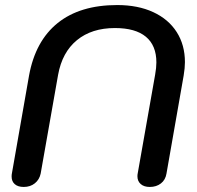

<svg xmlns="http://www.w3.org/2000/svg" viewBox="-20 -730 778 760"><path d="M26 -31Q26 -39 27 -43L95 -431Q120 -568 208.5 -639Q297 -710 444 -710Q526 -710 586.5 -682Q647 -654 679.5 -603Q712 -552 712 -484Q712 -461 707 -431L639 -43Q635 -18 617 -4Q599 10 573 10Q550 10 537 -1.5Q524 -13 524 -32Q524 -39 525 -43L594 -434Q599 -462 599 -483Q599 -550 557.5 -584.5Q516 -619 435 -619Q343 -619 284.5 -571Q226 -523 210 -434L141 -43Q136 -19 118 -4.5Q100 10 74 10Q51 10 38.5 -1Q26 -12 26 -31Z"/></svg>

Font: Kodchasan SemiBold
Style: Italic
Weight: 600
Italic angle: -10°
Version: Version 1.000; ttfautohint (v1.6)